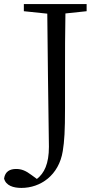

<svg xmlns="http://www.w3.org/2000/svg" viewBox="-62 -749 484 942"><path d="M363 -729H55V-694L170 -682C175 -178 178 -85 178 -29C178 55 155 101 119 129L93 110C64 88 43 80 17 80C-13 80 -37 92 -42 127C-33 162 4 173 43 173C137 173 227 111 246 -8C254 -57 257 -107 257 -218V-391C257 -491 257 -588 259 -683L363 -694Z"/></svg>

Font: Source Han Serif K
Style: Regular
Weight: 400
Designer: Ryoko NISHIZUKA 西塚涼子 (kana & ideographs); Frank Grießhammer (Latin, Greek & Cyrillic); Wenlong ZHANG 张文龙 (bopomofo); San
Foundry: Adobe Systems Incorporated
Version: Version 1.001;PS 1.001;hotconv 16.6.54;makeotf.lib2.5.65590